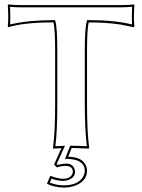

<svg xmlns="http://www.w3.org/2000/svg" viewBox="-20 -668 642 867"><path d="M236.8 87.9 224.1 75.2 257.3 1Q257.3 1 220.2 2.9L219.2 0Q229 -68.4 229 -200.2V-436Q229 -538.6 221.2 -566.9Q87.4 -566.9 17.1 -544.9L15.1 -548.8Q19 -577.1 15.6 -638.7Q15.6 -642.6 15.1 -645L17.1 -647.9Q41.5 -645 77.1 -645H524.9Q561 -645 585 -647.9L586.9 -645Q583 -592.3 586.4 -552.7Q586.9 -550.3 586.9 -548.8L585 -544.9Q585 -544.9 524.9 -557.1Q458.5 -566.9 380.9 -566.9Q373 -539.6 373 -436V-200.2Q373 -71.3 382.8 0L380.9 2.9Q379.4 2.9 303.7 0L288.1 40Q356 40 370.6 86.9Q373 95.2 373 103Q373 147.9 322.8 168.9Q297.9 178.7 269 179.2Q228.5 178.7 191.9 162.1L207 126Q241.7 138.7 264.2 139.2Q296.4 139.2 306.6 117.7Q308.6 112.3 309.1 107.9Q309.1 88.9 290 82.5Q284.7 81.1 279.8 81.1Q255.9 81.1 236.8 87.9ZM239.7 76.7Q258.8 71.3 279.8 70.8Q308.1 70.8 316.9 96.7Q318.8 102.5 318.8 107.9Q318.8 135.7 284.2 146Q273.9 148.9 264.2 148.9Q239.7 148.4 212.4 138.7L205.1 156.7Q234.9 168.9 269 168.9Q332 168.9 355.5 129.9Q362.8 116.7 362.8 103Q362.8 67.9 324.2 55.2Q308.1 50.3 288.1 49.8H273.4L296.9 -10.3L303.7 -9.8Q331.5 -9.8 372.1 -7.8Q363.3 -79.1 362.8 -200.2V-436Q362.8 -540.5 371.6 -569.8L373.5 -577.1H380.9Q497.1 -577.1 576.2 -557.6Q574.2 -593.8 576.7 -637.2Q553.2 -635.3 524.9 -634.8H77.1Q48.3 -634.8 25.4 -637.2Q27.3 -593.8 25.9 -557.6Q106 -576.7 221.2 -577.1H228.5L230.5 -569.8Q238.8 -540.5 238.8 -436V-200.2Q238.8 -74.7 230 -7.8Q244.6 -8.8 256.8 -8.8L273.4 -9.8L235.8 72.8Z"/></svg>

Font: Linux Biolinum Outline O
Style: Bold
Weight: 700
Designer: Philipp H. Poll
Foundry: Philipp H. Poll
Version: Version 0.9.2